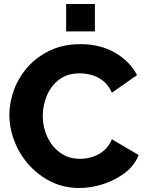

<svg xmlns="http://www.w3.org/2000/svg" viewBox="-20 -935 728 961"><path d="M27 -361Q27 -425 51 -488Q75 -551 121 -602Q167 -653 233 -683.5Q299 -714 383 -714Q482 -714 556 -671Q630 -628 666 -559L540 -471Q524 -508 497 -529.5Q470 -551 439 -559.5Q408 -568 379 -568Q316 -568 275 -536Q234 -504 214 -455Q194 -406 194 -355Q194 -299 217 -249.5Q240 -200 282 -170Q324 -140 381 -140Q411 -140 442 -149.5Q473 -159 499.5 -181Q526 -203 540 -238L674 -159Q653 -106 605 -69.5Q557 -33 496.5 -13.5Q436 6 377 6Q300 6 236 -25.5Q172 -57 125 -109.5Q78 -162 52.5 -227.5Q27 -293 27 -361ZM311 -778V-915H455V-778Z"/></svg>

Font: Raleway ExtraBold
Style: Regular
Weight: 800
Designer: Matt McInerney, Pablo Impallari, Rodrigo Fuenzalida
Foundry: Matt McInerney, Pablo Impallari, Rodrigo Fuenzalida
Version: Version 4.026